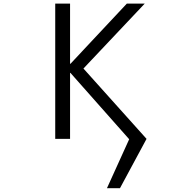

<svg xmlns="http://www.w3.org/2000/svg" viewBox="-20 -750 1040 1037"><path d="M627.9 266.6H557.6L677.7 2L360.4 -356.4H358.4V0H278.3V-730.5H358.4V-405.3H360.4L665 -730.5H761.7L430.7 -379.9L771.5 0Z"/></svg>

Font: Gen Shin Gothic Monospace Normal
Style: Regular
Weight: 350
Designer: [Source Han Sans]
Ryoko NISHIZUKA  (kana & ideographs); Paul D. Hunt (Latin, Greek & Cyrillic); Wenlong ZHANG  (bopomofo
Version: Version 1.002.20150607